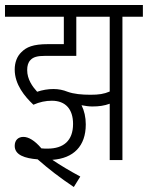

<svg xmlns="http://www.w3.org/2000/svg" viewBox="-20 -642 593 770"><path d="M188 -238C243 -238 273 -204 273 -145C273 -77 234 -46 171 -46C163 -46 154 -46 146 -47C119 -79 94 -93 74 -93C53 -93 39 -80 39 -57C39 -20 80 -7 131 -3C174 35 222 72 276 108L302 66C263 45 222 21 190 -1C275 -7 324 -56 324 -143C324 -172 318 -198 307 -220C322 -217 337 -215 350 -215C377 -215 398 -218 420 -226V0H471V-575H553V-622H0V-575H236V-465H173C112 -465 86 -453 66 -433C48 -416 39 -391 39 -363C39 -303 79 -255 114 -222C139 -233 163 -238 188 -238ZM343 -262C308 -262 276 -265 251 -274C234 -281 215 -285 194 -285C173 -285 149 -281 129 -274C110 -295 89 -324 89 -361C89 -378 93 -392 102 -401C113 -413 129 -418 162 -418H286V-575H420V-275C397 -265 376 -262 343 -262Z"/></svg>

Font: Noto Sans Devanagari UI ExtraCondensed Light
Style: Regular
Weight: 300
Width: 2
Designer: Jelle Bosma - Monotype Design Team
Foundry: Monotype Imaging Inc.
Version: Version 2.004